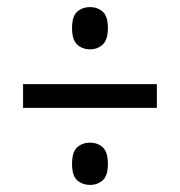

<svg xmlns="http://www.w3.org/2000/svg" viewBox="-20 -628 507 541"><path d="M234 -489Q212 -489 197.5 -502.5Q183 -516 183 -549Q183 -582 197.5 -595Q212 -608 234 -608Q255 -608 269.5 -595Q284 -582 284 -549Q284 -516 269.5 -502.5Q255 -489 234 -489ZM45 -324V-391H422V-324ZM234 -107Q212 -107 197.5 -120Q183 -133 183 -166Q183 -200 197.5 -213Q212 -226 234 -226Q255 -226 269.5 -213Q284 -200 284 -166Q284 -133 269.5 -120Q255 -107 234 -107Z"/></svg>

Font: Noto Serif Lao Condensed
Style: Bold
Weight: 700
Width: 3
Designer: Monotype Design Team
Foundry: Monotype Imaging Inc.
Version: Version 2.003; ttfautohint (v1.8.4.7-5d5b)